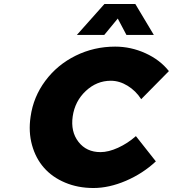

<svg xmlns="http://www.w3.org/2000/svg" viewBox="-20 -943 875 972"><path d="M134.8 -352.1Q148.9 -452.6 209.5 -533.9Q270 -615.2 363 -661.1Q456.1 -707 563 -707Q642.6 -707 716.3 -673.6Q790 -640.1 835 -583L694.8 -440.9Q667.5 -483.4 626 -508.8Q584.5 -534.2 541 -534.2Q469.7 -534.2 414.6 -482.7Q359.4 -431.2 348.1 -354Q336.9 -276.9 377.2 -224.9Q417.5 -172.9 488.8 -172.9Q529.3 -172.9 577.9 -195.1Q626.5 -217.3 668 -253.9L769 -126Q703.1 -64.5 617.7 -27.8Q532.2 8.8 453.1 8.8Q374.5 8.8 309.6 -18.6Q244.6 -45.9 202.6 -93.8Q160.6 -141.6 142.1 -208.5Q123.5 -275.4 134.8 -352.1ZM369.1 -766.1 508.8 -922.9H665L758.8 -766.1H620.1L576.2 -849.1L507.8 -766.1Z"/></svg>

Font: Trueno ExtraBold
Style: Italic
Weight: 800
Designer: Julieta Ulanovsky
Foundry: Julieta Ulanovsky
Version: Version 3.001b | FøM Fix